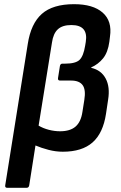

<svg xmlns="http://www.w3.org/2000/svg" viewBox="-20 -715 579 920"><path d="M15 185Q3 185 5 173L113 -504Q128 -602 180.5 -648.5Q233 -695 335 -695Q426 -695 472 -654.5Q518 -614 507 -540L504 -515Q497 -464 474 -435.5Q451 -407 417 -392V-390Q465 -379 486.5 -338.5Q508 -298 498 -237L488 -170Q474 -77 423.5 -32.5Q373 12 281 12Q247 12 212.5 3Q178 -6 150 -18L120 173Q118 185 107 185ZM229 -511 165 -113Q187 -100 214 -93Q241 -86 268 -86Q316 -86 342 -108.5Q368 -131 375 -179L384 -236Q392 -285 376 -307Q360 -329 321 -329H268Q256 -329 258 -341L267 -398Q269 -410 279 -410H292Q342 -410 361 -428Q380 -446 388 -496L391 -514Q404 -595 322 -595Q279 -595 257 -574.5Q235 -554 229 -511Z"/></svg>

Font: Sofia Sans
Style: Bold Italic
Weight: 700
Italic angle: -9°
Designer: Botio Nikoltchev, Ani Petrova
Foundry: lettersoup
Version: Version 4.101; ttfautohint (v1.8.4.7-5d5b)